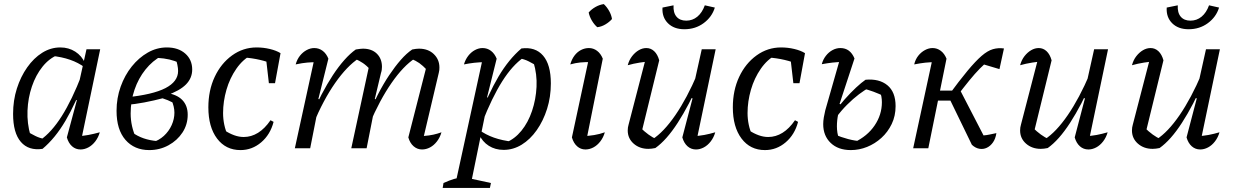

<svg xmlns="http://www.w3.org/2000/svg" viewBox="-20 -725 6032 939"><path d="M188 3Q120 13 82 -31Q44 -75 44 -168Q44 -234 62.5 -292Q81 -350 113 -395.5Q145 -441 186.5 -467Q228 -493 275 -493Q316 -493 348 -472.5Q380 -452 396 -416L395 -395Q332 -442 231 -452L264 -457Q221 -440 188 -399Q155 -358 136 -302Q117 -246 114.5 -184Q112 -122 129 -63L108 -85Q131 -71 153 -60Q175 -49 200 -45L177 -40Q232 -78 282 -157Q332 -236 380 -360L398 -346Q350 -219 300 -134Q250 -49 188 3ZM374 -25 360 -59Q386 -60 412.5 -65Q439 -70 468 -78Q461 -53 446 -33.5Q431 -14 412 -4Q393 6 374 6Q350 6 332.5 -9.5Q315 -25 307 -53L356 -235L348 -237L403 -484H470Z M710 9Q637 9 593.5 -41Q550 -91 550 -183Q550 -245 570 -301Q590 -357 624.5 -400Q659 -443 703 -468Q747 -493 796 -493Q852 -493 886 -463Q920 -433 920 -385Q920 -343 889.5 -312Q859 -281 793 -258L782 -246Q733 -233 685.5 -224Q638 -215 598 -212V-249Q727 -262 789 -294Q851 -326 851 -378Q851 -391 847.5 -408Q844 -425 839 -438L861 -416Q834 -428 808.5 -434Q783 -440 749 -442L771 -452Q726 -428 691.5 -385Q657 -342 638 -286.5Q619 -231 619 -170Q619 -107 646 -49L626 -78Q652 -59 682.5 -48.5Q713 -38 749 -35L723 -28Q757 -38 781.5 -60.5Q806 -83 819.5 -113Q833 -143 833 -174Q833 -204 818 -237L841 -214Q824 -225 800.5 -235Q777 -245 751 -250L788 -272Q844 -264 871 -236.5Q898 -209 898 -164Q898 -116 872.5 -77Q847 -38 804 -14.5Q761 9 710 9Z M1156 9Q1084 9 1041.5 -47.5Q999 -104 999 -200Q999 -283 1030 -349Q1061 -415 1115 -454Q1169 -493 1235 -493Q1268 -493 1299.5 -485.5Q1331 -478 1352 -465L1325 -408Q1256 -438 1171 -444L1211 -457Q1168 -435 1136 -389Q1104 -343 1087.5 -286Q1071 -229 1071 -172Q1071 -143 1077 -114.5Q1083 -86 1095 -62L1079 -87Q1102 -72 1125.5 -63.5Q1149 -55 1172 -55Q1209 -55 1242 -75.5Q1275 -96 1303 -137L1318 -129Q1302 -67 1257.5 -29Q1213 9 1156 9ZM1295 -318 1278 -466 1352 -465 1325 -318Z M1787 -118 1776 -150Q1801 -210 1828 -262.5Q1855 -315 1883.5 -357.5Q1912 -400 1940 -432Q1968 -464 1996 -483Q2006 -485 2014 -486Q2022 -487 2029 -487Q2074 -487 2101.5 -460.5Q2129 -434 2129 -395Q2129 -389 2128.5 -382.5Q2128 -376 2126 -369L2053 -60Q2079 -62 2099.5 -66.5Q2120 -71 2139 -78Q2132 -53 2117 -33.5Q2102 -14 2083 -4Q2064 6 2044 6Q2021 6 2003 -9.5Q1985 -25 1977 -53L2067 -405L2069 -382Q2047 -405 2030.5 -416.5Q2014 -428 1990 -438L2010 -440Q1953 -403 1895 -319.5Q1837 -236 1787 -118ZM1422 0 1522 -458 1533 -421Q1507 -421 1483 -419Q1459 -417 1426 -410Q1433 -435 1447 -452.5Q1461 -470 1479.5 -480Q1498 -490 1517 -490Q1540 -490 1558 -476.5Q1576 -463 1586 -438L1537 -241L1544 -238L1497 0ZM1698 0 1787 -412 1794 -382Q1772 -405 1755 -416.5Q1738 -428 1715 -438L1735 -440Q1677 -402 1619 -319Q1561 -236 1512 -118L1500 -150Q1525 -210 1552.5 -262.5Q1580 -315 1608 -357.5Q1636 -400 1664.5 -432Q1693 -464 1720 -483Q1733 -485 1741 -486Q1749 -487 1755 -487Q1798 -487 1823 -462.5Q1848 -438 1848 -398Q1848 -391 1847 -383.5Q1846 -376 1843 -367L1813 -241L1820 -238L1773 0Z M2443 8Q2402 8 2370.5 -12Q2339 -32 2322 -69L2323 -90Q2386 -43 2487 -32L2454 -28Q2497 -45 2530 -85.5Q2563 -126 2582 -182.5Q2601 -239 2604 -300.5Q2607 -362 2589 -421L2610 -400Q2587 -414 2565.5 -425Q2544 -436 2518 -440L2541 -444Q2486 -406 2436 -327Q2386 -248 2338 -125L2320 -139Q2368 -266 2418 -350.5Q2468 -435 2530 -488Q2598 -497 2636 -453Q2674 -409 2674 -317Q2674 -251 2655.5 -192.5Q2637 -134 2605 -88.5Q2573 -43 2531.5 -17.5Q2490 8 2443 8ZM2145 194 2149 170Q2178 157 2199.5 150.5Q2221 144 2247 141L2381 170L2376 194ZM2203 194 2345 -458 2356 -421Q2325 -421 2299.5 -418Q2274 -415 2249 -410Q2256 -434 2270 -452Q2284 -470 2302.5 -480Q2321 -490 2340 -490Q2363 -490 2381 -476.5Q2399 -463 2409 -438L2362 -249L2369 -246L2279 194Z M2845 -25 2829 -59Q2859 -60 2886 -64.5Q2913 -69 2938 -78Q2931 -53 2916 -33.5Q2901 -14 2882 -4Q2863 6 2843 6Q2820 6 2802.5 -9.5Q2785 -25 2777 -53L2864 -458L2876 -421Q2842 -422 2818 -419.5Q2794 -417 2769 -410Q2776 -435 2789.5 -453Q2803 -471 2821.5 -480.5Q2840 -490 2860 -490Q2882 -490 2900 -476.5Q2918 -463 2928 -438ZM2933 -705Q2948 -691 2959 -671.5Q2970 -652 2973 -632Q2960 -617 2940.5 -605.5Q2921 -594 2901 -592Q2886 -605 2874.5 -624.5Q2863 -644 2859 -664Q2873 -680 2892.5 -691Q2912 -702 2933 -705Z M3204 -430 3118 -79 3112 -101Q3131 -82 3151.5 -67Q3172 -52 3190 -45L3170 -43Q3226 -79 3283 -162Q3340 -245 3391 -365L3403 -334Q3377 -272 3349.5 -219.5Q3322 -167 3294.5 -124.5Q3267 -82 3239.5 -51Q3212 -20 3185 -1Q3166 3 3151 3Q3108 3 3079 -22.5Q3050 -48 3050 -87Q3050 -102 3054 -115L3143 -458L3175 -426Q3141 -424 3109.5 -419Q3078 -414 3050 -406Q3057 -432 3071.5 -450.5Q3086 -469 3104 -479.5Q3122 -490 3141 -490Q3163 -490 3179.5 -474.5Q3196 -459 3204 -430ZM3317 -53 3367 -244 3359 -246 3412 -484H3480L3384 -25L3369 -59Q3398 -60 3424.5 -65Q3451 -70 3478 -78Q3471 -53 3456 -33.5Q3441 -14 3422 -4Q3403 6 3384 6Q3360 6 3342.5 -9.5Q3325 -25 3317 -53ZM3327 -582Q3276 -582 3246.5 -611.5Q3217 -641 3220 -688L3274 -699Q3272 -663 3288.5 -643.5Q3305 -624 3336 -624Q3367 -624 3390.5 -643.5Q3414 -663 3427 -699L3476 -688Q3462 -642 3421.5 -612Q3381 -582 3327 -582Z M3721 9Q3649 9 3606.5 -47.5Q3564 -104 3564 -200Q3564 -283 3595 -349Q3626 -415 3680 -454Q3734 -493 3800 -493Q3833 -493 3864.5 -485.5Q3896 -478 3917 -465L3890 -408Q3821 -438 3736 -444L3776 -457Q3733 -435 3701 -389Q3669 -343 3652.5 -286Q3636 -229 3636 -172Q3636 -143 3642 -114.5Q3648 -86 3660 -62L3644 -87Q3667 -72 3690.5 -63.5Q3714 -55 3737 -55Q3774 -55 3807 -75.5Q3840 -96 3868 -137L3883 -129Q3867 -67 3822.5 -29Q3778 9 3721 9ZM3860 -318 3843 -466 3917 -465 3890 -318Z M4141 9Q4079 9 4042.5 -26Q4006 -61 4006 -118Q4006 -133 4009 -151Q4012 -169 4016 -185L4094 -458L4107 -422Q4078 -422 4052 -419Q4026 -416 3999 -411Q4005 -434 4019 -452Q4033 -470 4051.5 -480Q4070 -490 4090 -490Q4138 -490 4159 -439L4086 -217L4092 -214Q4085 -194 4079 -165Q4073 -136 4073 -107Q4073 -92 4075.5 -75.5Q4078 -59 4085 -43L4063 -67Q4094 -54 4127.5 -45Q4161 -36 4196 -34L4158 -29Q4222 -59 4257.5 -111.5Q4293 -164 4293 -225Q4293 -239 4290.5 -253Q4288 -267 4281 -284L4307 -253Q4280 -266 4252 -276.5Q4224 -287 4196 -293L4231 -296Q4210 -286 4181 -264Q4152 -242 4122.5 -212.5Q4093 -183 4070 -151L4051 -164Q4080 -204 4110 -238Q4140 -272 4167 -297Q4194 -322 4213 -335Q4280 -341 4320 -308Q4360 -275 4360 -206Q4360 -158 4341 -118.5Q4322 -79 4290.5 -50.5Q4259 -22 4220.5 -6.5Q4182 9 4141 9Z M4733 -17 4617 -256 4671 -293 4806 -32 4768 -63Q4781 -62 4793 -63Q4805 -64 4819.5 -67Q4834 -70 4853 -74Q4849 -47 4836.5 -29Q4824 -11 4806.5 -2.5Q4789 6 4769.5 2.5Q4750 -1 4733 -17ZM4446 0 4545 -458 4557 -421Q4528 -421 4505 -418.5Q4482 -416 4451 -410Q4457 -435 4471 -452.5Q4485 -470 4503.5 -480Q4522 -490 4541 -490Q4563 -490 4581 -476.5Q4599 -463 4609 -438L4520 0ZM4537 -233 4547 -282H4664L4654 -233ZM4656 -249 4617 -256Q4672 -331 4711.5 -378.5Q4751 -426 4780.5 -451.5Q4810 -477 4836 -484.5Q4862 -492 4890 -488L4868 -387L4774 -415L4821 -434Q4795 -413 4771.5 -389Q4748 -365 4721 -332Q4694 -299 4656 -249Z M5123 -430 5037 -79 5031 -101Q5050 -82 5070.5 -67Q5091 -52 5109 -45L5089 -43Q5145 -79 5202 -162Q5259 -245 5310 -365L5322 -334Q5296 -272 5268.5 -219.5Q5241 -167 5213.5 -124.5Q5186 -82 5158.5 -51Q5131 -20 5104 -1Q5085 3 5070 3Q5027 3 4998 -22.5Q4969 -48 4969 -87Q4969 -102 4973 -115L5062 -458L5094 -426Q5060 -424 5028.5 -419Q4997 -414 4969 -406Q4976 -432 4990.5 -450.5Q5005 -469 5023 -479.5Q5041 -490 5060 -490Q5082 -490 5098.5 -474.5Q5115 -459 5123 -430ZM5236 -53 5286 -244 5278 -246 5331 -484H5399L5303 -25L5288 -59Q5317 -60 5343.5 -65Q5370 -70 5397 -78Q5390 -53 5375 -33.5Q5360 -14 5341 -4Q5322 6 5303 6Q5279 6 5261.5 -9.5Q5244 -25 5236 -53Z M5670 -430 5584 -79 5578 -101Q5597 -82 5617.5 -67Q5638 -52 5656 -45L5636 -43Q5692 -79 5749 -162Q5806 -245 5857 -365L5869 -334Q5843 -272 5815.5 -219.5Q5788 -167 5760.5 -124.5Q5733 -82 5705.5 -51Q5678 -20 5651 -1Q5632 3 5617 3Q5574 3 5545 -22.5Q5516 -48 5516 -87Q5516 -102 5520 -115L5609 -458L5641 -426Q5607 -424 5575.5 -419Q5544 -414 5516 -406Q5523 -432 5537.5 -450.5Q5552 -469 5570 -479.5Q5588 -490 5607 -490Q5629 -490 5645.5 -474.5Q5662 -459 5670 -430ZM5783 -53 5833 -244 5825 -246 5878 -484H5946L5850 -25L5835 -59Q5864 -60 5890.5 -65Q5917 -70 5944 -78Q5937 -53 5922 -33.5Q5907 -14 5888 -4Q5869 6 5850 6Q5826 6 5808.5 -9.5Q5791 -25 5783 -53ZM5793 -582Q5742 -582 5712.5 -611.5Q5683 -641 5686 -688L5740 -699Q5738 -663 5754.5 -643.5Q5771 -624 5802 -624Q5833 -624 5856.5 -643.5Q5880 -663 5893 -699L5942 -688Q5928 -642 5887.5 -612Q5847 -582 5793 -582Z"/></svg>

Font: Piazzolla 24pt
Style: Italic
Weight: 400
Italic angle: -11.3°
Designer: Juan Pablo del Peral
Foundry: Huerta Tipografica
Version: Version 2.005